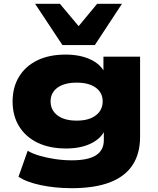

<svg xmlns="http://www.w3.org/2000/svg" viewBox="-20 -795 830 1006"><path d="M356 191Q269 191 193.5 175Q118 159 77 131L125 -5Q150 10 187.5 21Q225 32 269 38.5Q313 45 356 45Q442 45 483 18.5Q524 -8 524 -60V-110H528Q507 -67 454 -42Q401 -17 326 -17Q240 -17 177.5 -47Q115 -77 80.5 -132.5Q46 -188 46 -263Q46 -338 80 -393.5Q114 -449 176 -479Q238 -509 323 -509Q399 -509 453 -484Q507 -459 529 -414H522V-498H714V-78Q714 10 674.5 70Q635 130 555.5 160.5Q476 191 356 191ZM382 -163Q446 -163 482 -190.5Q518 -218 518 -264Q518 -309 482 -335.5Q446 -362 382 -362Q317 -362 281 -335.5Q245 -309 245 -264Q245 -218 281 -190.5Q317 -163 382 -163ZM307 -559 164 -775H294L392 -658L489 -775H619L477 -559Z"/></svg>

Font: Nunito Sans 10pt Expanded Black
Style: Regular
Weight: 900
Width: 7
Designer: Vernon Adams
Foundry: Vernon Adams
Version: Version 3.101;gftools[0.9.27]